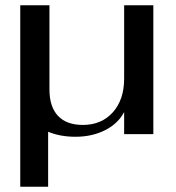

<svg xmlns="http://www.w3.org/2000/svg" viewBox="-20 -510 671 730"><path d="M563 -490V0H452V-84Q429 -40 379.5 -15Q330 10 267 10Q209 10 163 -9V200H57V-490H168V-170Q168 -104 200.5 -69.5Q233 -35 295 -35Q366 -35 409 -83Q452 -131 452 -211V-490Z"/></svg>

Font: Fahkwang Medium
Style: Regular
Weight: 500
Version: Version 1.000; ttfautohint (v1.6)